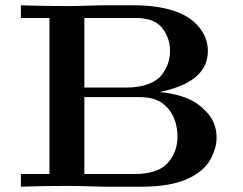

<svg xmlns="http://www.w3.org/2000/svg" viewBox="-20 -706 920 726"><path d="M59 0V-48H167V-638H59V-686Q143 -683 228 -683Q268 -683 309.5 -684.5Q351 -686 380 -686H482Q657 -686 726 -611Q766 -568 766 -513Q766 -395 583 -358Q634 -354 680.5 -337Q727 -320 763 -280.5Q799 -241 799 -186Q799 -145 775 -102Q751 -59 692 -31Q627 0 513 0H386Q358 0 318 -1.5Q278 -3 227 -3Q143 -3 59 0ZM299 -48H488Q576 -48 613.5 -89Q651 -130 651 -189Q651 -248 621 -289Q591 -330 537 -337Q525 -339 501 -339H299ZM299 -375H459Q508 -375 543 -389Q578 -403 594 -426Q610 -449 616.5 -470Q623 -491 623 -513Q623 -562 593.5 -600Q564 -638 493 -638H299Z"/></svg>

Font: CMU Serif
Style: Bold
Weight: 700
Version: Version 0.7.0